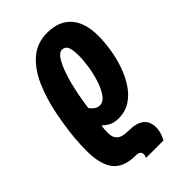

<svg xmlns="http://www.w3.org/2000/svg" viewBox="-239 -642 967 967"><g transform="rotate(-45 244.5 -159.0)"><path d="M201 240Q207 231 207 218Q207 195 175 195Q90 195 52.5 148Q15 101 15 3Q15 -58 22.5 -120Q30 -182 41 -236Q59 -327 91 -399.5Q123 -472 173 -515Q223 -558 296 -558Q378 -558 422.5 -508.5Q467 -459 467 -364Q467 -322 459.5 -272.5Q452 -223 435.5 -174.5Q419 -126 393 -86Q367 -46 330.5 -22Q294 2 245 2Q215 2 194.5 -8.5Q174 -19 161 -33H159Q156 -20 155.5 -7Q155 6 155 20Q155 48 173 64.5Q191 81 237 81Q347 81 347 168Q347 186 341 205.5Q335 225 326 240ZM225 -111Q249 -111 268 -137Q287 -163 300.5 -203.5Q314 -244 320.5 -287Q327 -330 327 -365Q327 -407 318 -426Q309 -445 287 -445Q265 -445 243 -404.5Q221 -364 203 -295.5Q185 -227 174 -144Q180 -133 194 -122Q208 -111 225 -111Z"/></g></svg>

Font: Noto Sans ExtraCondensed ExtraBold
Style: Italic
Weight: 800
Width: 2
Italic angle: -12°
Designer: Monotype Design Team
Foundry: Monotype Imaging Inc.
Version: Version 2.013; ttfautohint (v1.8.4.7-5d5b)